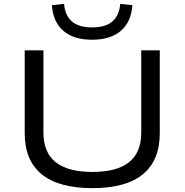

<svg xmlns="http://www.w3.org/2000/svg" viewBox="-20 -966 957 995"><path d="M459 9Q284 9 196 -63Q108 -135 108 -276V-705H205V-279Q205 -176 268.5 -125.5Q332 -75 458 -75Q586 -75 649 -125.5Q712 -176 712 -279V-705H808V-276Q808 -135 720.5 -63Q633 9 459 9ZM457 -760Q362 -760 308.5 -806Q255 -852 249 -939L312 -946Q317 -886 352.5 -855Q388 -824 457 -824Q527 -824 562.5 -855Q598 -886 603 -946L666 -939Q660 -852 606 -806Q552 -760 457 -760Z"/></svg>

Font: Nunito Sans 10pt Expanded
Style: Regular
Weight: 400
Width: 7
Designer: Vernon Adams
Foundry: Vernon Adams
Version: Version 3.101;gftools[0.9.27]